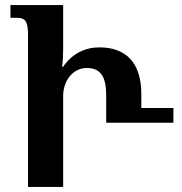

<svg xmlns="http://www.w3.org/2000/svg" viewBox="-20 -734 713 754"><path d="M90 0H228V-357C228 -417 266 -467 321 -467C377 -467 397 -430 397 -360V-252H661V-310H535V-364C535 -491 472 -548 370 -548C314 -548 263 -523 228 -472H224C227 -495 228 -518 228 -541V-714H21V-664H44C77 -664 90 -655 90 -597Z"/></svg>

Font: Noto Serif Georgian ExtraCondensed Bold
Style: Regular
Weight: 700
Width: 2
Designer: Monotype Design Team, Akaki Razmadze
Foundry: Google LLC
Version: Version 2.003